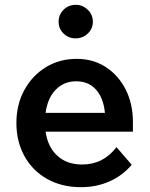

<svg xmlns="http://www.w3.org/2000/svg" viewBox="-20 -760 620 796"><path d="M463 -150 526 -77Q487 -31 433 -7.5Q379 16 316 16Q236 16 175.5 -18Q115 -52 81.5 -112.5Q48 -173 48 -250Q48 -326 80.5 -386Q113 -446 169.5 -481Q226 -516 298 -516Q366 -516 418.5 -482Q471 -448 501 -389Q531 -330 531 -254V-214H169Q178 -151 217.5 -114.5Q257 -78 321 -78Q408 -78 463 -150ZM296 -423Q245 -423 211 -388Q177 -353 169 -292H415Q409 -354 378 -388.5Q347 -423 296 -423ZM294 -601Q264 -601 243.5 -621Q223 -641 223 -670Q223 -699 243.5 -719.5Q264 -740 294 -740Q323 -740 344 -719.5Q365 -699 365 -670Q365 -641 344 -621Q323 -601 294 -601Z"/></svg>

Font: Wix Madefor Text SemiBold
Style: Regular
Weight: 600
Designer: Dalton Maag Ltd
Foundry: Dalton Maag Ltd
Version: Version 3.100